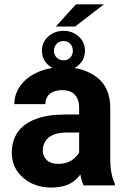

<svg xmlns="http://www.w3.org/2000/svg" viewBox="-20 -844 576 874"><path d="M340.3 -121.1V-353.5Q340.3 -390.1 321.5 -411.9Q302.7 -433.6 262.2 -433.6Q227.1 -433.6 206.8 -416.7Q186.5 -399.9 186.5 -370.1H45.4Q45.4 -416 73 -454.1Q100.6 -492.2 151.1 -515.1Q201.7 -538.1 270 -538.1Q361.3 -538.1 421.6 -491.7Q481.9 -445.3 481.9 -352.5V-128.9Q481.9 -84 487.3 -56.2Q492.7 -28.3 502.9 -8.3V0H360.4Q350.1 -21.5 345.2 -54.7Q340.3 -87.9 340.3 -121.1ZM358.9 -322.8 359.9 -240.7H282.7Q245.1 -240.7 221.2 -230Q197.3 -219.2 186 -200.4Q174.8 -181.6 174.8 -158.7Q174.8 -132.3 193.1 -115.2Q211.4 -98.1 243.7 -98.1Q291 -98.1 319.3 -124.3Q347.7 -150.4 347.7 -174.3L385.3 -112.8Q370.6 -74.2 330.8 -32.2Q291 9.8 212.9 9.8Q137.2 9.8 85.4 -34.9Q33.7 -79.6 33.7 -148.4Q33.7 -204.1 61 -242.9Q88.4 -281.7 142.8 -302.2Q197.3 -322.8 277.3 -322.8ZM233.9 -723.1 325.7 -824.2H453.1L321.8 -723.1ZM170.9 -612.8Q170.9 -651.9 199.5 -677.7Q228 -703.6 269.5 -703.6Q310.1 -703.6 338.4 -677.7Q366.7 -651.9 366.7 -612.8Q366.7 -573.2 338.4 -548.1Q310.1 -522.9 269.5 -522.9Q228 -522.9 199.5 -548.3Q170.9 -573.7 170.9 -612.8ZM225.6 -612.8Q225.6 -593.8 238.3 -581.5Q251 -569.3 269.5 -569.3Q287.6 -569.3 299.6 -581.5Q311.5 -593.8 311.5 -612.8Q311.5 -632.3 299.6 -644.8Q287.6 -657.2 269.5 -657.2Q251 -657.2 238.3 -644.8Q225.6 -632.3 225.6 -612.8Z"/></svg>

Font: RobotoDEMO
Style: Regular
Weight: 400
Designer: Christian Robertson
Foundry: Google
Version: Version 2.136